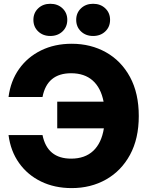

<svg xmlns="http://www.w3.org/2000/svg" viewBox="-20 -967 768 999"><path d="M353 11.7Q264.2 11.7 193.8 -22.5Q123.5 -56.6 79.3 -118.7Q35.2 -180.7 24.4 -264.2H201.2Q226.1 -141.6 350.1 -141.6Q421.9 -141.6 465.1 -182.1Q508.3 -222.7 520.5 -299.3H277.8V-438H519Q504.9 -510.3 462.2 -548.1Q419.4 -585.9 350.1 -585.9Q225.1 -585.9 201.2 -462.4H24.4Q35.2 -545.9 79.3 -608.2Q123.5 -670.4 193.8 -704.8Q264.2 -739.3 353 -739.3Q452.6 -739.3 531.7 -694.8Q610.8 -650.4 656.5 -566.2Q702.1 -481.9 702.1 -363.3Q702.1 -245.6 656.5 -161.6Q610.8 -77.6 531.7 -33Q452.6 11.7 353 11.7ZM464.4 -779.8Q426.3 -779.8 401.4 -803.5Q376.5 -827.1 376.5 -863.8Q376.5 -899.9 401.4 -923.6Q426.3 -947.3 464.4 -947.3Q502.9 -947.3 527.8 -923.6Q552.7 -899.9 552.7 -863.8Q552.7 -827.1 527.8 -803.5Q502.9 -779.8 464.4 -779.8ZM241.7 -779.8Q203.6 -779.8 178.7 -803.5Q153.8 -827.1 153.8 -863.8Q153.8 -899.9 178.7 -923.6Q203.6 -947.3 241.7 -947.3Q280.3 -947.3 305.2 -923.6Q330.1 -899.9 330.1 -863.8Q330.1 -827.1 305.2 -803.5Q280.3 -779.8 241.7 -779.8Z"/></svg>

Font: Inter Display ExtraBold
Style: Regular
Weight: 800
Designer: Rasmus Andersson
Foundry: rsms
Version: Version 4.000;git-a52131595